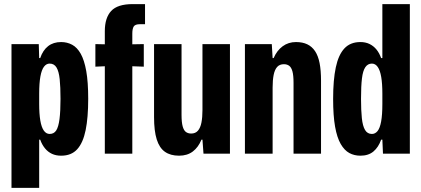

<svg xmlns="http://www.w3.org/2000/svg" viewBox="-20 -749 2054 936"><path d="M36 167V-534H169L171 -466H176Q189 -504 214.5 -524Q240 -544 278 -544Q307 -544 331.5 -531Q356 -518 373.5 -487Q391 -456 400.5 -402.5Q410 -349 410 -267Q410 -176 397.5 -114.5Q385 -53 356.5 -21.5Q328 10 278 10Q253 10 233.5 1Q214 -8 199.5 -25.5Q185 -43 176 -68H171V167ZM222 -96Q243 -96 254 -113Q265 -130 270 -168Q275 -206 275 -267Q275 -325 271 -363Q267 -401 255.5 -420Q244 -439 222 -439Q206 -439 194.5 -424Q183 -409 177 -376.5Q171 -344 171 -292V-242Q171 -194 176.5 -161.5Q182 -129 193.5 -112.5Q205 -96 222 -96Z M491 0V-426L445 -424V-534L491 -533V-597Q491 -662 522 -695.5Q553 -729 627 -729H687V-631H662Q639 -631 632 -620Q625 -609 625 -585V-533L681 -534V-424L625 -426V0Z M853 10Q811 10 784 -9Q757 -28 744 -69.5Q731 -111 731 -178V-534H865V-189Q865 -153 870.5 -133Q876 -113 886.5 -105.5Q897 -98 912 -98Q933 -98 945 -112Q957 -126 962 -151.5Q967 -177 967 -212V-534H1101V0H972L967 -68H962Q947 -31 920 -10.5Q893 10 853 10Z M1174 0V-534H1305L1309 -466H1314Q1330 -503 1358 -523.5Q1386 -544 1423 -544Q1455 -544 1478 -533Q1501 -522 1516 -499.5Q1531 -477 1538 -441.5Q1545 -406 1545 -356V0H1411V-345Q1411 -382 1405.5 -401.5Q1400 -421 1389.5 -428.5Q1379 -436 1364 -436Q1343 -436 1331 -422.5Q1319 -409 1314 -383.5Q1309 -358 1309 -322V0Z M1737 10Q1707 10 1683 -3Q1659 -16 1641 -47Q1623 -78 1613.5 -131.5Q1604 -185 1604 -267Q1604 -359 1617 -420.5Q1630 -482 1659 -513Q1688 -544 1737 -544Q1762 -544 1781.5 -534.5Q1801 -525 1815 -508Q1829 -491 1838 -466H1844V-729H1978V0H1847L1844 -68H1838Q1825 -31 1800.5 -10.5Q1776 10 1737 10ZM1793 -96Q1809 -96 1820.5 -110Q1832 -124 1838 -156.5Q1844 -189 1844 -242V-292Q1844 -341 1838.5 -373.5Q1833 -406 1821.5 -422.5Q1810 -439 1793 -439Q1773 -439 1761 -421.5Q1749 -404 1744.5 -366.5Q1740 -329 1740 -267Q1740 -211 1744 -173Q1748 -135 1759.5 -115.5Q1771 -96 1793 -96Z"/></svg>

Font: Mona Sans Condensed
Style: Bold
Weight: 700
Width: 3
Designer: Deni Anggara
Foundry: GitHub
Version: Version 2.000